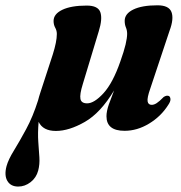

<svg xmlns="http://www.w3.org/2000/svg" viewBox="-104 -472 666 706"><path d="M90 -271.5Q105 -319 105 -347Q105 -359.5 99 -370.2Q93 -381 93 -395Q93 -420.5 125.2 -436Q157.5 -451.5 215 -451.5Q256.5 -451.5 265 -427Q273.5 -402.5 259 -356.5L200.5 -163Q188.5 -124.5 191.8 -108.2Q195 -92 216.5 -92Q242.5 -92 276.8 -129.5Q311 -167 338.5 -246Q352 -284 357.8 -308.5Q363.5 -333 363.5 -347.5Q363.5 -360.5 359 -371Q354.5 -381.5 354.5 -395.5Q354.5 -421.5 386.2 -437Q418 -452.5 475 -452.5Q517 -452.5 526.5 -427.8Q536 -403 519.5 -359L448.5 -146Q436.5 -112 438.8 -99.2Q441 -86.5 454 -86.5Q462.5 -86.5 472.2 -92.8Q482 -99 498 -115.5Q509 -122.5 517 -119Q522 -116.5 522.8 -107.8Q523.5 -99 514.5 -86Q488 -44 444.2 -17.5Q400.5 9 354 9Q287.5 9 287.5 -44.5Q287.5 -63 296.2 -88Q305 -113 315.5 -139.5Q266 -57 208 -23.8Q150 9.5 101.5 9.5Q54 9.5 38 -24Q34.5 18 36.8 49.8Q39 81.5 40.8 106.8Q42.5 132 36.5 155Q29.5 181.5 8.5 197.8Q-12.5 214 -37 214Q-64.5 214 -76.8 193.5Q-89 173 -80 139Q-73.5 115 -53 81.8Q-32.5 48.5 -7.8 2.8Q17 -43 36 -103Q39.5 -117 44.5 -132Z"/></svg>

Font: Fraunces 144pt Soft
Style: Bold Italic
Weight: 700
Italic angle: -16°
Version: Version 1.000;[b76b70a41]